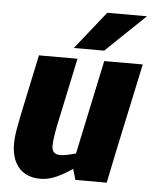

<svg xmlns="http://www.w3.org/2000/svg" viewBox="-52 -743 629 794"><g transform="rotate(5 263.0 -346.0)"><path d="M145 8Q74 8 43 -45.5Q12 -99 32 -198L42 -250L95 -500H255L202 -250Q184 -170 183.5 -133.5Q183 -97 218 -97Q231 -97 248 -100.5Q265 -104 283 -109L366 -500H526L449 -140L420 0H290L277 -45Q246 -23 212 -7.5Q178 8 146 8H145ZM526 -700 362 -543H236L361 -700Z"/></g></svg>

Font: Epunda Sans ExtraBold
Style: Italic
Weight: 800
Italic angle: -12.0243°
Designer: Simon Atzbach
Foundry: typofactur
Version: Version 2.204; ttfautohint (v1.8.4.7-5d5b)